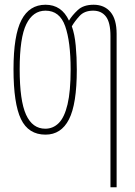

<svg xmlns="http://www.w3.org/2000/svg" viewBox="-20 -558 570 810"><path d="M446 -406Q446 -463 427 -488Q408 -513 373 -513Q336 -513 315.5 -490.5Q295 -468 283 -447Q295 -414 299.5 -365.5Q304 -317 304 -264Q304 -119 271 -54.5Q238 10 172 10Q100 10 68.5 -55.5Q37 -121 37 -266Q37 -409 70.5 -473.5Q104 -538 172 -538Q240 -538 271 -471Q284 -493 308 -515.5Q332 -538 375 -538Q420 -538 446 -507.5Q472 -477 472 -415V232H446ZM171 -15Q204 -15 228 -39Q252 -63 265 -118Q278 -173 278 -265Q278 -382 255 -447.5Q232 -513 172 -513Q119 -513 91 -456Q63 -399 63 -266Q63 -133 90 -74Q117 -15 171 -15Z"/></svg>

Font: Noto Sans Mono Condensed Thin
Style: Regular
Weight: 100
Width: 3
Designer: Monotype Design Team
Foundry: Monotype Imaging Inc.
Version: Version 2.014; ttfautohint (v1.8.4.7-5d5b)